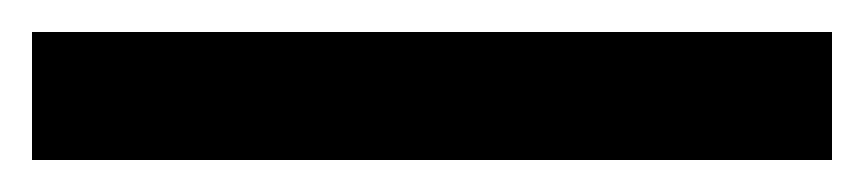

<svg xmlns="http://www.w3.org/2000/svg" viewBox="-20 -10 540 120"><path d="M0 10H500V90H0Z"/></svg>

Font: BebasNeueW03-Regular
Style: Regular
Weight: 400
Designer: Ryoichi Tsunekawa
Foundry: Ryoichi Tsunekawa
Version: Version 1.30